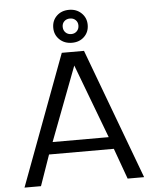

<svg xmlns="http://www.w3.org/2000/svg" viewBox="-61 -983 826 1033"><g transform="rotate(-5 352.0 -466.0)"><path d="M118 0H29L292 -705H412L675 0H586L526 -166H176ZM353 -631 201 -231H504ZM352 -754Q311 -754 284.5 -779.5Q258 -805 258 -843Q258 -882 284 -907Q310 -932 351 -932Q391 -932 417.5 -906.5Q444 -881 444 -843Q444 -804 418 -779Q392 -754 352 -754ZM352 -885Q333 -885 321 -873.5Q309 -862 309 -844Q309 -825 321 -813Q333 -801 352 -801Q370 -801 382 -813Q394 -825 394 -844Q394 -862 382 -873.5Q370 -885 352 -885Z"/></g></svg>

Font: Metropolitano
Style: Regular
Weight: 400
Designer: Fonts by Alex Slobzheninov & Chris M. Simpson / Changes by Cristiano Sobral
Foundry: Fonts by Alex Slobzheninov & Chris M. Simpson / Changes by Cristiano Sobral
Version: Version 1.00;August 30, 2020;FontCreator 13.0.0.2681 64-bit